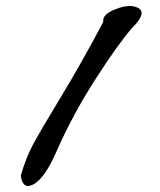

<svg xmlns="http://www.w3.org/2000/svg" viewBox="-20 -860 529 636"><path d="M49 -279Q66 -338 90 -382.5Q114 -427 181 -537.5Q248 -648 322 -787Q318 -813 364 -830Q410 -848 437 -834Q468 -818 419 -769Q373 -717 297 -599Q221 -481 167 -358Q126 -264 86 -247Q55 -234 49 -277Q49 -278 49 -279Z"/></svg>

Font: Noam
Style: Regular
Weight: 400
Version: Version 1.1